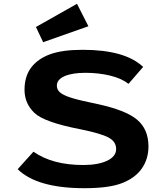

<svg xmlns="http://www.w3.org/2000/svg" viewBox="-20 -973 832 1010"><path d="M73 -83 156 -175Q256 -105 418 -105Q496 -105 543.5 -127.5Q591 -150 591 -189Q591 -228 551 -249.5Q511 -271 403 -293Q211 -330 160 -380Q109 -430 109 -500.5Q109 -571 143.5 -617Q178 -663 242 -687Q306 -711 415 -711Q638 -711 733 -621L656 -532Q619 -561 558.5 -575.5Q498 -590 429.5 -590Q361 -590 320 -572.5Q279 -555 279 -522Q279 -500 298 -485Q317 -470 360 -457Q403 -444 491 -426Q641 -394 701 -343.5Q761 -293 761 -203Q761 -138 727 -88Q693 -38 624 -10.5Q555 17 424 17Q175 17 73 -83ZM169 -831 385 -953 445 -835 207 -751Z"/></svg>

Font: Fix15 Mono
Style: Bold
Weight: 700
Designer: Carrois Corporate & Edenspiekermann AG
Foundry: Carrois Corporate GbR & Edenspiekermann AG
Version: Version 3.206